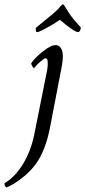

<svg xmlns="http://www.w3.org/2000/svg" viewBox="-28 -632 392 882"><path d="M227.5 -424.8Q243.2 -424.8 252 -410.6Q260.7 -396.5 260.7 -374Q260.7 -354.5 254.9 -322.3L201.2 -43.9Q180.7 60.5 136.7 121.1Q109.4 158.2 70.3 188Q31.2 217.8 1 229.5Q-7.8 221.7 -7.8 210Q41 181.6 78.1 120.6Q115.2 59.6 130.9 -21.5L185.5 -294.9Q190.4 -317.4 190.9 -328.1Q191.4 -338.9 191.4 -343.8Q191.4 -364.3 181.6 -364.3Q177.7 -364.3 171.4 -359.9Q165 -355.5 157.2 -348.6Q144.5 -337.9 136.2 -328.1Q127.9 -318.4 127.9 -318.4Q126 -318.4 120.6 -327.6Q115.2 -336.9 115.2 -340.8Q123 -354.5 143.6 -374Q164.1 -393.6 187.5 -409.2Q210.9 -424.8 227.5 -424.8ZM142.6 -484.4Q137.7 -484.4 136.7 -491.7Q135.7 -499 136.7 -503.9L197.3 -553.7Q234.4 -583 250 -603.5Q258.8 -612.3 260.7 -612.3Q263.7 -612.3 269.5 -603.5Q281.2 -585 288.1 -573.7Q294.9 -562.5 296.9 -560.5Q315.4 -536.1 329.6 -521Q343.8 -505.9 343.8 -503.9Q338.9 -484.4 331.1 -484.4Q313.5 -484.4 247.1 -541Q230.5 -529.3 208 -516.1Q185.5 -502.9 167 -493.7Q148.4 -484.4 142.6 -484.4Z"/></svg>

Font: Crimson Text
Style: Italic
Weight: 400
Italic angle: -11°
Designer: Sebastian Kosch
Foundry: Sebastian Kosch
Version: Version 1.100; ttfautohint (v1.8.4)